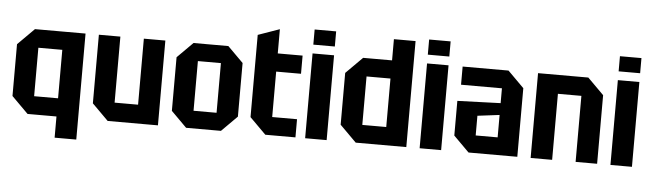

<svg xmlns="http://www.w3.org/2000/svg" viewBox="-51 -920 4285 1263"><g transform="rotate(5 2091.5 -289.0)"><path d="M482 -560V140H339V0H148L39 -109V-451L148 -560ZM339 -440H181V-120H339Z M1009 -560V0H677L570 -107V-560H712V-124H867V-560Z M1092 -103V-457L1195 -560H1425L1528 -457V-103L1425 0H1195ZM1234 -116H1386V-444H1234Z M1611 -650 1753 -700V-540H1917V-420H1753V-120H1917V0H1718L1611 -107Z M1981 0V-560H2123V0ZM1981 -618V-718H2123V-618Z M2649 -700V0H2315L2206 -109V-451L2315 -560H2506V-700ZM2348 -120H2506V-440H2348Z M2737 0V-560H2879V0ZM2737 -618V-718H2879V-618Z M2957 -103V-332L3242 -342V-440H2972V-560H3275L3382 -453V0H3060ZM3097 -246V-116H3242V-264Z M3470 0V-560H3802L3909 -453V0H3767V-436H3612V0Z M3997 0V-560H4139V0ZM3997 -618V-718H4139V-618Z"/></g></svg>

Font: Tektur SemiCondensed SemiBold
Style: Regular
Weight: 600
Width: 4
Designer: Adam Jagosz
Foundry: Adam Jagosz
Version: Version 1.005;gftools[0.9.30]